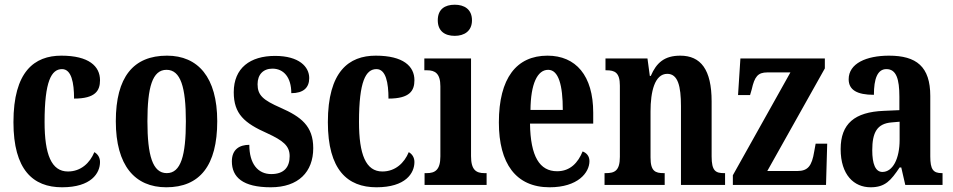

<svg xmlns="http://www.w3.org/2000/svg" viewBox="-20 -784 4042 814"><path d="M243 10C367 10 404 -50 404 -97C404 -117 394 -131 380 -139C361 -93 323 -57 268 -57C198 -57 169 -129 169 -267C169 -440 198 -491 243 -491C283 -491 294 -433 294 -366C385 -366 404 -400 404 -444C404 -503 357 -548 240 -548C126 -548 37 -481 37 -266C37 -64 120 10 243 10Z M685 10C827 10 901 -82 901 -270C901 -457 819 -548 688 -548C545 -548 471 -457 471 -270C471 -82 552 10 685 10ZM687 -50C627 -50 605 -125 605 -270C605 -414 626 -488 686 -488C746 -488 768 -414 768 -270C768 -125 747 -50 687 -50Z M1128 10C1245 10 1308 -55 1308 -156C1308 -250 1256 -289 1170 -327C1095 -360 1072 -380 1072 -427C1072 -468 1096 -493 1135 -493C1182 -493 1215 -457 1215 -389C1266 -389 1291 -412 1291 -453C1291 -501 1248 -547 1146 -547C1041 -547 971 -496 971 -393C971 -301 1016 -262 1113 -219C1180 -188 1208 -166 1208 -122C1208 -76 1185 -46 1130 -46C1073 -46 1037 -90 1037 -170C997 -170 963 -152 963 -100C963 -33 1009 10 1128 10Z M1576 10C1700 10 1737 -50 1737 -97C1737 -117 1727 -131 1713 -139C1694 -93 1656 -57 1601 -57C1531 -57 1502 -129 1502 -267C1502 -440 1531 -491 1576 -491C1616 -491 1627 -433 1627 -366C1718 -366 1737 -400 1737 -444C1737 -503 1690 -548 1573 -548C1459 -548 1370 -481 1370 -266C1370 -64 1453 10 1576 10Z M1908 -632C1948 -632 1981 -652 1981 -698C1981 -745 1948 -764 1908 -764C1866 -764 1836 -745 1836 -698C1836 -652 1866 -632 1908 -632ZM1780 0H2043V-50H2034C1999 -50 1977 -63 1977 -122V-536H1779V-486H1791C1824 -486 1847 -473 1847 -418V-121C1847 -63 1824 -50 1789 -50H1780Z M2310 10C2430 10 2479 -52 2479 -101C2479 -123 2466 -136 2450 -142C2431 -95 2398 -58 2342 -58C2268 -58 2229 -120 2227 -260H2495V-306C2495 -464 2421 -548 2301 -548C2170 -548 2095 -453 2095 -265C2095 -91 2167 10 2310 10ZM2366 -318H2229C2230 -428 2258 -488 2304 -488C2348 -488 2366 -423 2366 -318Z M2543 0H2798V-50H2794C2758 -50 2738 -58 2738 -116V-312C2738 -394 2755 -471 2809 -471C2854 -471 2867 -419 2867 -334V0H3054V-50H3050C3014 -50 2997 -59 2997 -121V-354C2997 -489 2951 -548 2864 -548C2797 -548 2763 -518 2739 -462H2735L2725 -536H2547V-486H2551C2586 -486 2608 -477 2608 -421V-119C2608 -59 2585 -50 2548 -50H2543Z M3087 0H3482L3487 -175H3438L3432 -142C3422 -80 3405 -59 3360 -59H3233L3477 -494V-536H3119L3109 -381H3160L3167 -405C3179 -459 3193 -477 3233 -477H3331L3087 -41Z M3671 10C3733 10 3757 -19 3794 -74H3801L3818 0H3976V-50H3973C3936 -50 3924 -66 3924 -121V-377C3924 -502 3865 -548 3749 -548C3653 -548 3578 -515 3578 -448C3578 -403 3613 -382 3685 -382C3685 -450 3700 -491 3738 -491C3780 -491 3793 -449 3793 -374V-317L3726 -314C3604 -309 3544 -260 3544 -152C3544 -42 3601 10 3671 10ZM3721 -55C3691 -55 3678 -90 3678 -147C3678 -222 3698 -260 3760 -265L3794 -268V-191C3794 -111 3765 -55 3721 -55Z"/></svg>

Font: Noto Serif Devanagari ExtraCondensed
Style: Bold
Weight: 700
Width: 2
Designer: Universal Thirst, Indian Type Foundry and the Monotype Design Team
Foundry: Monotype Imaging Inc.
Version: Version 2.004